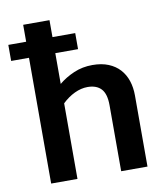

<svg xmlns="http://www.w3.org/2000/svg" viewBox="-96 -780 737 848"><g transform="rotate(-10 273.0 -356.0)"><path d="M285 -636V-564H183V-426Q213 -451 251.5 -467.5Q290 -484 335 -484Q376 -484 406.5 -471.5Q437 -459 457 -437Q477 -415 487 -385Q497 -355 497 -319V0H379V-296Q379 -347 358 -369.5Q337 -392 297 -392Q268 -392 238.5 -378Q209 -364 183 -339V0H65V-564H-15V-636H65V-712H183V-636Z"/></g></svg>

Font: Ek Mukta SemiBold
Style: Regular
Weight: 600
Designer: Girish Dalvi and Yashodeep Gholap
Foundry: Ek Type
Version: Version 2.538;PS 1.002;hotconv 16.6.51;makeotf.lib2.5.65220;